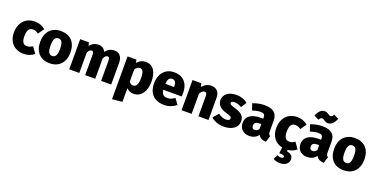

<svg xmlns="http://www.w3.org/2000/svg" viewBox="-20 -1860 6286 3191"><g transform="rotate(20 3123.5 -264.5)"><path d="M293 -551C129 -551 25 -431 25 -262C25 -95 128 18 298 18C374 18 433 -6 481 -46L404 -155C367 -132 342 -120 307 -120C250 -120 210 -150 210 -263C210 -376 246 -416 309 -416C343 -416 374 -405 406 -379L481 -483C431 -527 372 -551 293 -551Z M756 -551C590 -551 489 -439 489 -267C489 -85 591 18 756 18C922 18 1023 -94 1023 -266C1023 -448 921 -551 756 -551ZM756 -422C813 -422 840 -377 840 -266C840 -158 813 -111 756 -111C699 -111 672 -155 672 -267C672 -375 699 -422 756 -422Z M1704 -551C1637 -551 1588 -525 1544 -471C1523 -523 1478 -551 1422 -551C1357 -551 1309 -526 1267 -474L1255 -533H1099V0H1277V-360C1297 -400 1319 -421 1345 -421C1365 -421 1381 -408 1381 -359V0H1559V-360C1579 -400 1601 -421 1627 -421C1647 -421 1663 -408 1663 -359V0H1841V-391C1841 -492 1785 -551 1704 -551Z M2255 -551C2205 -551 2147 -532 2103 -476L2095 -533H1937V224L2115 206V-37C2147 0 2191 18 2242 18C2372 18 2454 -103 2454 -268C2454 -442 2391 -551 2255 -551ZM2185 -110C2156 -110 2135 -123 2115 -153V-366C2137 -403 2165 -422 2196 -422C2240 -422 2271 -396 2271 -266C2271 -152 2237 -110 2185 -110Z M3013 -275C3013 -451 2915 -551 2760 -551C2590 -551 2503 -422 2503 -264C2503 -99 2593 18 2780 18C2869 18 2941 -15 2993 -58L2921 -156C2875 -124 2838 -109 2797 -109C2735 -109 2694 -129 2683 -215H3010C3011 -233 3013 -258 3013 -275ZM2838 -319H2683C2690 -407 2716 -436 2763 -436C2820 -436 2837 -389 2838 -325Z M3416 -551C3351 -551 3302 -526 3255 -473L3242 -533H3086V0H3264V-360C3290 -400 3316 -421 3344 -421C3368 -421 3384 -408 3384 -359V0H3562V-391C3562 -493 3507 -551 3416 -551Z M3860 -551C3717 -551 3635 -477 3635 -383C3635 -300 3688 -244 3790 -214C3884 -186 3898 -179 3898 -148C3898 -120 3873 -106 3831 -106C3781 -106 3732 -128 3693 -158L3608 -63C3661 -14 3743 18 3836 18C3976 18 4080 -51 4080 -161C4080 -257 4023 -301 3920 -331C3822 -361 3812 -371 3812 -394C3812 -413 3829 -426 3867 -426C3911 -426 3956 -411 3996 -386L4060 -484C4011 -525 3938 -551 3860 -551Z M4584 -164V-358C4584 -486 4516 -551 4354 -551C4294 -551 4215 -537 4149 -510L4188 -395C4241 -413 4294 -423 4327 -423C4388 -423 4410 -407 4410 -349V-331H4364C4200 -331 4111 -266 4111 -149C4111 -51 4179 18 4285 18C4347 18 4407 -2 4446 -60C4473 -9 4516 10 4582 15L4618 -100C4594 -109 4584 -124 4584 -164ZM4339 -107C4305 -107 4286 -130 4286 -166C4286 -213 4316 -236 4380 -236H4410V-149C4394 -124 4369 -107 4339 -107Z M5121 -46 5044 -155C5007 -132 4982 -120 4947 -120C4890 -120 4850 -150 4850 -263C4850 -376 4886 -416 4949 -416C4983 -416 5014 -405 5046 -379L5121 -483C5071 -527 5012 -551 4933 -551C4769 -551 4665 -431 4665 -262C4665 -119 4741 -15 4869 11L4856 116C4921 116 4949 125 4949 147C4949 168 4931 175 4903 175C4879 175 4859 168 4840 157L4800 236C4826 254 4869 269 4919 269C5017 269 5075 218 5075 149C5075 91 5040 54 4968 45V17C5030 11 5080 -11 5121 -46Z M5445 -628C5508 -628 5555 -685 5581 -755L5495 -797C5479 -768 5466 -754 5443 -754C5428 -754 5416 -761 5397 -775C5376 -789 5359 -798 5327 -798C5264 -798 5217 -739 5192 -671L5278 -629C5294 -657 5306 -672 5331 -672C5348 -672 5359 -664 5378 -650C5399 -636 5417 -628 5445 -628ZM5607 -164V-358C5607 -486 5539 -551 5377 -551C5317 -551 5238 -537 5172 -510L5211 -395C5264 -413 5317 -423 5350 -423C5411 -423 5433 -407 5433 -349V-331H5387C5223 -331 5134 -266 5134 -149C5134 -51 5202 18 5308 18C5370 18 5430 -2 5469 -60C5496 -9 5539 10 5605 15L5641 -100C5617 -109 5607 -124 5607 -164ZM5362 -107C5328 -107 5309 -130 5309 -166C5309 -213 5339 -236 5403 -236H5433V-149C5417 -124 5392 -107 5362 -107Z M5955 -551C5789 -551 5688 -439 5688 -267C5688 -85 5790 18 5955 18C6121 18 6222 -94 6222 -266C6222 -448 6120 -551 5955 -551ZM5955 -422C6012 -422 6039 -377 6039 -266C6039 -158 6012 -111 5955 -111C5898 -111 5871 -155 5871 -267C5871 -375 5898 -422 5955 -422Z"/></g></svg>

Font: Fira Sans ExtraBold
Style: Regular
Weight: 800
Designer: bBox Type GmbH & Carrois Corporate GbR & Edenspiekermann AG
Foundry: bBox Type GmbH & Carrois Corporate GbR & Edenspiekermann AG
Version: Version 4.300;PS 004.300;hotconv 1.0.88;makeotf.lib2.5.64775